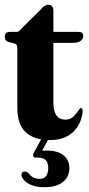

<svg xmlns="http://www.w3.org/2000/svg" viewBox="-21 -577 372 804"><path d="M39.5 -395 12 -402Q4 -405.5 1.5 -410.8Q-1 -416 -1 -423Q-1 -443.5 21.5 -443.5H49.5Q54.5 -443.5 59 -446.8Q63.5 -450 71 -459.5L148 -535.5Q164.5 -557 181.5 -557Q202.5 -557 202.5 -532V-443.5H307.5Q327.5 -443.5 327.5 -426.5Q327.5 -414 316.8 -405.8Q306 -397.5 282.5 -397.5H202.5V-147.5Q202.5 -76 253 -76Q275.5 -76 289.5 -91.8Q303.5 -107.5 314.5 -123.5Q326 -128 325 -108.5Q319.5 -56 283.8 -23.2Q248 9.5 189 9.5Q121.5 9.5 86.5 -23.5Q51.5 -56.5 51.5 -127V-371.5Q51.5 -381.5 49.5 -386.8Q47.5 -392 39.5 -395ZM158 -5.5H188L155.5 54Q164 53.5 175 53.5Q220.5 53.5 245 73.2Q269.5 93 269.5 127Q269.5 163.5 242.2 185.2Q215 207 165 207Q124 207 99 192.5Q74 178 69 158.5Q67.5 142 81 141.5Q89 140 98.5 148.5Q116 172 145 172Q181 172 181 125.5Q181 83 139 83H129Q120.5 83 118.5 77.5Q116.5 72 120 63.5Z"/></svg>

Font: Fraunces 144pt S050
Style: Bold
Weight: 700
Version: Version 1.000; ttfautohint (v1.8.3)